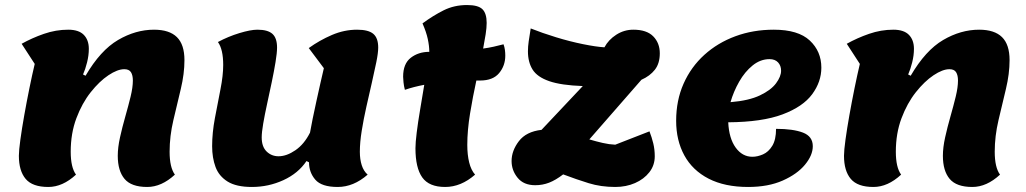

<svg xmlns="http://www.w3.org/2000/svg" viewBox="-20 -718 4077 763"><path d="M172 25Q109 25 82 -7Q55 -39 55 -99Q55 -120 61 -163.5Q67 -207 76.5 -260.5Q86 -314 97 -368Q108 -422 118 -464L66 -544Q107 -567 154.5 -583.5Q202 -600 251 -600Q293 -600 313 -579.5Q333 -559 333 -524Q333 -498 326 -470Q319 -442 310 -422L320 -417Q379 -518 449 -559Q519 -600 592 -600Q653 -600 683 -570.5Q713 -541 713 -479Q713 -425 698.5 -364.5Q684 -304 669 -240.5Q654 -177 654 -115Q654 -53 675 -24Q622 25 565 25Q502 25 475 -7Q448 -39 448 -99Q448 -132 457 -172.5Q466 -213 478 -255Q490 -297 499 -334Q508 -371 508 -398Q508 -419 500.5 -431Q493 -443 474 -443Q447 -443 411 -419Q375 -395 340.5 -351.5Q306 -308 283.5 -248Q261 -188 261 -115Q261 -53 282 -24Q229 25 172 25Z M981 25Q919 25 884.5 3.5Q850 -18 836.5 -54.5Q823 -91 823 -137Q823 -190 834 -248.5Q845 -307 856 -362.5Q867 -418 867 -460Q867 -522 846 -551Q887 -573 931.5 -586.5Q976 -600 1003 -600Q1044 -600 1062.5 -583.5Q1081 -567 1081 -529Q1081 -508 1075 -471.5Q1069 -435 1060 -392Q1051 -349 1041.5 -305.5Q1032 -262 1026 -227Q1020 -192 1020 -172Q1020 -135 1039.5 -116Q1059 -97 1087 -97Q1119 -97 1154 -121Q1189 -145 1212 -191Q1216 -213 1222.5 -246Q1229 -279 1237.5 -316.5Q1246 -354 1253.5 -388.5Q1261 -423 1267 -447L1207 -527Q1250 -558 1299 -579Q1348 -600 1399 -600Q1444 -600 1463.5 -583.5Q1483 -567 1483 -529Q1483 -508 1475.5 -471Q1468 -434 1457.5 -388.5Q1447 -343 1436 -294Q1425 -245 1417.5 -198.5Q1410 -152 1410 -115Q1410 -85 1417.5 -61.5Q1425 -38 1441 -24Q1385 25 1322 25Q1258 25 1233 -4Q1208 -33 1208 -73L1198 -78Q1165 -29 1106 -2Q1047 25 981 25Z M1749 25Q1685 25 1658 -13Q1631 -51 1631 -129Q1631 -151 1636 -191.5Q1641 -232 1649.5 -282Q1658 -332 1666 -381Q1645 -377 1625.5 -372Q1606 -367 1589 -361Q1585 -376 1583.5 -391Q1582 -406 1582 -413Q1582 -465 1612.5 -488.5Q1643 -512 1686 -512Q1686 -535 1680 -563Q1674 -591 1659 -625Q1701 -656 1743 -677Q1785 -698 1836 -698Q1880 -698 1897 -681.5Q1914 -665 1914 -627Q1914 -608 1910 -582Q1906 -556 1900 -525Q1922 -528 1942 -532.5Q1962 -537 1981 -542Q1985 -531 1986.5 -519.5Q1988 -508 1988 -497Q1988 -457 1963.5 -427.5Q1939 -398 1888 -398H1873Q1859 -334 1848 -267Q1837 -200 1837 -142Q1837 -103 1844.5 -72.5Q1852 -42 1868 -24Q1812 25 1749 25Z M2425 25Q2368 25 2319.5 10Q2271 -5 2218 -25Q2188 -2 2162 8Q2136 18 2107 18Q2061 18 2037 -11.5Q2013 -41 2013 -78Q2013 -119 2042 -157Q2071 -195 2132 -202L2296 -376Q2210 -379 2162.5 -395.5Q2115 -412 2096.5 -441.5Q2078 -471 2078 -514Q2078 -533 2081 -553.5Q2084 -574 2089 -605Q2134 -587 2189.5 -570Q2245 -553 2297 -542.5Q2349 -532 2382 -530Q2398 -560 2429 -580Q2460 -600 2497 -600Q2550 -600 2576 -573.5Q2602 -547 2602 -506Q2602 -466 2582.5 -441Q2563 -416 2529 -401L2322 -164Q2349 -156 2375 -150Q2401 -144 2425 -143L2561 -196Q2570 -173 2576 -148.5Q2582 -124 2582 -97Q2582 -61 2560.5 -33.5Q2539 -6 2503.5 9.5Q2468 25 2425 25Z M2953 25Q2860 25 2796 -8Q2732 -41 2699.5 -100.5Q2667 -160 2667 -238Q2667 -319 2696.5 -385.5Q2726 -452 2779 -500Q2832 -548 2902.5 -574Q2973 -600 3055 -600Q3152 -600 3198 -557Q3244 -514 3244 -449Q3244 -393 3207.5 -343.5Q3171 -294 3090 -263.5Q3009 -233 2874 -232Q2877 -168 2903.5 -131.5Q2930 -95 2970 -95Q2990 -95 3012 -104.5Q3034 -114 3049 -138.5Q3064 -163 3064 -206Q3132 -206 3171 -191Q3210 -176 3210 -137Q3210 -101 3179 -63.5Q3148 -26 3090.5 -0.5Q3033 25 2953 25ZM2883 -312Q2956 -318 3000 -339Q3044 -360 3064 -387Q3084 -414 3084 -437Q3084 -457 3072 -470Q3060 -483 3038 -483Q3002 -483 2971 -458Q2940 -433 2917.5 -393.5Q2895 -354 2883 -312Z M3451 25Q3388 25 3361 -7Q3334 -39 3334 -99Q3334 -120 3340 -163.5Q3346 -207 3355.5 -260.5Q3365 -314 3376 -368Q3387 -422 3397 -464L3345 -544Q3386 -567 3433.5 -583.5Q3481 -600 3530 -600Q3572 -600 3592 -579.5Q3612 -559 3612 -524Q3612 -498 3605 -470Q3598 -442 3589 -422L3599 -417Q3658 -518 3728 -559Q3798 -600 3871 -600Q3932 -600 3962 -570.5Q3992 -541 3992 -479Q3992 -425 3977.5 -364.5Q3963 -304 3948 -240.5Q3933 -177 3933 -115Q3933 -53 3954 -24Q3901 25 3844 25Q3781 25 3754 -7Q3727 -39 3727 -99Q3727 -132 3736 -172.5Q3745 -213 3757 -255Q3769 -297 3778 -334Q3787 -371 3787 -398Q3787 -419 3779.5 -431Q3772 -443 3753 -443Q3726 -443 3690 -419Q3654 -395 3619.5 -351.5Q3585 -308 3562.5 -248Q3540 -188 3540 -115Q3540 -53 3561 -24Q3508 25 3451 25Z"/></svg>

Font: Lemon
Style: Regular
Weight: 400
Designer: Eduardo Rodriguez Tunni
Foundry: Eduardo Rodriguez Tunni
Version: Version 1.003; ttfautohint (v1.8.4.7-5d5b);gftools[0.9.24]